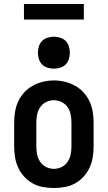

<svg xmlns="http://www.w3.org/2000/svg" viewBox="-20 -934 540 962"><path d="M250 8Q223 8 195.5 3Q168 -2 144 -15Q120 -28 101.5 -48.5Q83 -69 71.5 -93.5Q60 -118 55.5 -145.5Q51 -173 51 -200V-320Q51 -347 55.5 -374.5Q60 -402 71.5 -426.5Q83 -451 102 -471.5Q121 -492 145 -505Q169 -518 196 -524.5Q223 -531 250 -531Q277 -531 304 -524.5Q331 -518 355 -505Q379 -492 398 -471.5Q417 -451 428.5 -426.5Q440 -402 444.5 -374.5Q449 -347 449 -320V-200Q449 -173 444.5 -145.5Q440 -118 428.5 -93.5Q417 -69 398.5 -48.5Q380 -28 356 -15Q332 -2 304.5 3Q277 8 250 8ZM250 -88Q270 -88 288.5 -97Q307 -106 318.5 -123Q330 -140 334 -160Q338 -180 338 -200V-320Q338 -340 334 -360.5Q330 -381 318.5 -397.5Q307 -414 288 -423Q269 -432 249 -432Q229 -432 210.5 -422.5Q192 -413 181 -396.5Q170 -380 166 -360Q162 -340 162 -320V-200Q162 -180 166 -160Q170 -140 181.5 -123Q193 -106 211.5 -97Q230 -88 250 -88ZM250 -590Q234 -590 218 -595Q202 -600 191 -611Q180 -622 175 -638Q170 -654 170 -670Q170 -686 175 -702Q180 -718 191 -729Q202 -740 218 -745Q234 -750 250 -750Q266 -750 282 -745Q298 -740 309 -729Q320 -718 325 -702Q330 -686 330 -670Q330 -654 325 -638Q320 -622 309 -611Q298 -600 282 -595Q266 -590 250 -590ZM100 -836V-914H400V-836Z"/></svg>

Font: Zed Mono
Style: Bold
Weight: 700
Monospace: yes
Designer: Belleve Invis
Foundry: Belleve Invis
Version: Version 1.0.0; ttfautohint (v1.8.4)